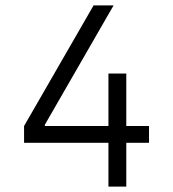

<svg xmlns="http://www.w3.org/2000/svg" viewBox="-20 -690 640 710"><path d="M381 -418V-224H146V-229L400 -670H326L69 -224V-162H381V0H447V-162H531V-224H447V-418Z"/></svg>

Font: LT Wave Mono Light
Style: Regular
Weight: 300
Designer: Daniel Lyons
Version: Version 2.5 (Glyphs App)